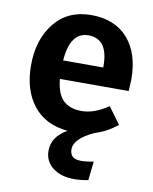

<svg xmlns="http://www.w3.org/2000/svg" viewBox="-87 -611 725 910"><g transform="rotate(10 276.0 -156.0)"><path d="M518 -277Q518 -267 515 -222H184Q191 -150 223 -120Q255 -90 310 -90Q373 -90 439 -136L498 -56Q447 -15 390 2Q296 45 296 97Q296 143 349 143Q378 143 410 136L400 227Q363 234 332 234Q269 234 229.5 203.5Q190 173 190 122Q190 55 262 14Q154 4 96 -70Q38 -144 38 -262Q38 -386 102 -466Q166 -546 279 -546Q392 -546 455 -475Q518 -404 518 -277ZM377 -311V-317Q377 -449 282 -449Q194 -449 184 -311Z"/></g></svg>

Font: FiraGO SemiBold
Style: Regular
Weight: 600
Designer: bBox Type
Foundry: bBox Type GmbH
Version: Version 1.001;PS 001.001;hotconv 1.0.88;makeotf.lib2.5.64775